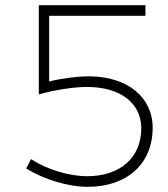

<svg xmlns="http://www.w3.org/2000/svg" viewBox="-20 -719 649 742"><path d="M323 -424C279 -424 216 -416 170 -404V-658H542V-699H130V-354C187 -371 266 -383 316 -383C446 -383 526 -320 526 -223C526 -110 444 -38 317 -38C248 -38 163 -63 100 -104L81 -68C149 -26 242 3 319 3C472 3 570 -87 570 -225C570 -343 473 -424 323 -424Z"/></svg>

Font: Montserrat arm ExtraLight
Style: Regular
Weight: 275
Designer: Julieta Ulanovsky
Foundry: Julieta Ulanovsky
Version: Version 6.000;PS 006.000;hotconv 1.0.88;makeotf.lib2.5.64775